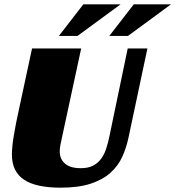

<svg xmlns="http://www.w3.org/2000/svg" viewBox="-20 -859 810 887"><path d="M267 -227Q262 -205 259 -189Q256 -173 256 -159Q256 -124 280.5 -103Q305 -82 353 -82Q388 -82 410.5 -94Q433 -106 447.5 -126Q462 -146 470.5 -172Q479 -198 485 -227L570 -635H661L574 -225Q564 -177 545 -135Q526 -93 490.5 -61Q455 -29 399 -10.5Q343 8 260 8Q145 8 90 -29.5Q35 -67 35 -145Q35 -180 44 -234Q53 -288 67 -351L128 -635H355ZM252 -693 365 -839H537L338 -693ZM485 -693 598 -839H770L571 -693Z"/></svg>

Font: Racing Sans One
Style: Regular
Weight: 400
Designer: Pablo Impallari, Rodrigo Fuenzalida
Foundry: Pablo Impallari, Rodrigo Fuenzalida
Version: Version 1.001; ttfautohint (v0.8) -G 200 -r 50